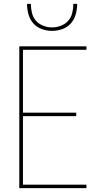

<svg xmlns="http://www.w3.org/2000/svg" viewBox="-20 -975 540 995"><path d="M80 0V-735H428V-717H99V-391H375V-373H99V-18H428V0ZM250 -815Q223 -815 196.5 -824.5Q170 -834 152.5 -854Q135 -874 127.5 -901Q120 -928 120 -955H140Q140 -932 145.5 -908.5Q151 -885 166.5 -867.5Q182 -850 204.5 -841.5Q227 -833 250 -833Q273 -833 295.5 -841.5Q318 -850 333.5 -867.5Q349 -885 354.5 -908.5Q360 -932 360 -955H380Q380 -928 372.5 -901Q365 -874 347.5 -854Q330 -834 303.5 -824.5Q277 -815 250 -815Z"/></svg>

Font: Iosevka SS04 Thin
Style: Regular
Weight: 100
Monospace: yes
Designer: Belleve Invis
Foundry: Belleve Invis
Version: Version 19.0.0; ttfautohint (v1.8.4)